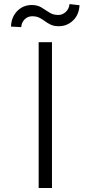

<svg xmlns="http://www.w3.org/2000/svg" viewBox="-20 -938 452 958"><path d="M239.3 -727.3V0H172.9V-727.3ZM85.9 -802.6 34.8 -805.4Q36.6 -853 66.1 -883Q95.5 -913 138.1 -913Q167.3 -913 187.1 -900.6Q207 -888.1 226 -875.7Q245 -863.3 270.6 -863.3Q292.3 -863.3 308.6 -878.9Q324.9 -894.5 326.7 -917.6L376.8 -911.9Q374.3 -864.3 344.5 -835.8Q314.6 -807.2 273.4 -807.2Q249.6 -807.2 233.7 -814.6Q217.7 -822.1 204.5 -832Q191.4 -842 176.7 -849.4Q161.9 -856.9 141 -856.9Q118.3 -856.9 102.8 -841.3Q87.4 -825.6 85.9 -802.6Z"/></svg>

Font: Inter UI Light
Style: Regular
Weight: 300
Designer: Rasmus Andersson
Foundry: rsms
Version: 3.2;8d6f07862